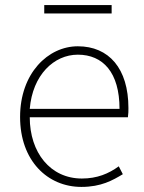

<svg xmlns="http://www.w3.org/2000/svg" viewBox="-20 -722 567 755"><path d="M300 13C378 13 423 -13 463 -37L447 -68C407 -39 362 -20 302 -20C178 -20 97 -122 97 -261H483C485 -275 485 -286 485 -297C485 -453 408 -540 286 -540C169 -540 59 -434 59 -262C59 -90 167 13 300 13ZM97 -294C108 -427 192 -507 286 -507C385 -507 450 -437 450 -294ZM154 -669H419V-702H154Z"/></svg>

Font: Source Han Sans JP ExtraLight
Style: Regular
Weight: 250
Designer: Ryoko NISHIZUKA 西塚涼子 (kana, bopomofo & ideographs); Paul D. Hunt (Latin, Greek & Cyrillic); Sandoll Communications 산돌커뮤니
Foundry: Adobe
Version: Version 2.001;hotconv 1.0.107;makeotfexe 2.5.65593